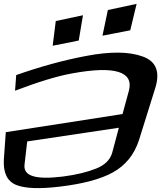

<svg xmlns="http://www.w3.org/2000/svg" viewBox="-65 -960 836 995"><path d="M-35 -275 -45 -134C-49 -65 -28 -21 18 -2C64 17 140 20 246 7C364 -7 455 -31 519 -66C586 -103 630 -158 655 -233L740 -505C765 -587 745 -642 675 -667C605 -693 506 -694 381 -670C259 -647 139 -613 19 -571L13 -490C132 -535 231 -566 311 -580C530 -620 629 -589 603 -490L570 -369ZM76 -227 551 -298 516 -167C505 -131 478 -104 432 -86C387 -68 330 -54 260 -45C120 -28 56 -47 62 -106ZM343 -750 365 -881 224 -851 208 -723ZM610 -803 643 -940 494 -908 466 -775Z"/></svg>

Font: Gamestation Warped
Style: Italic
Weight: 400
Designer: Jonas Hecksher
Foundry: Jonas Hecksher, Playtypeª, e-types AS
Version: Version 1.003